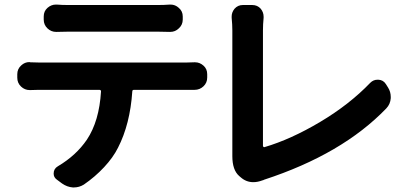

<svg xmlns="http://www.w3.org/2000/svg" viewBox="-20 -782 1809 851"><path d="M681.6 -641.6H280.3Q258.8 -641.6 231.4 -640.6Q230.5 -640.6 228.5 -640.6Q207 -640.6 190.4 -656.2Q173.8 -671.9 173.8 -695.3V-709Q173.8 -732.4 190.4 -747.1Q207 -761.7 227.5 -761.7Q229.5 -761.7 231.4 -761.7Q255.9 -759.8 279.3 -759.8H681.6Q707 -759.8 732.4 -761.7Q734.4 -761.7 736.3 -761.7Q756.8 -761.7 772.5 -747.1Q790 -732.4 790 -709V-695.3Q790 -671.9 772.5 -656.2Q756.8 -640.6 734.4 -640.6Q733.4 -640.6 732.4 -640.6Q704.1 -641.6 681.6 -641.6ZM152.3 -504.9H807.6Q821.3 -504.9 840.8 -505.9Q842.8 -505.9 844.7 -505.9Q865.2 -505.9 881.8 -491.2Q898.4 -476.6 898.4 -453.1V-438.5Q898.4 -415 881.8 -399.4Q865.2 -383.8 842.8 -383.8Q841.8 -383.8 840.8 -383.8Q823.2 -383.8 807.6 -383.8H574.2Q566.4 -383.8 566.4 -377Q556.6 -231.4 502.9 -127Q481.4 -84 441.4 -41Q401.4 2 351.6 36.1Q331.1 48.8 307.6 48.8Q305.7 48.8 302.7 48.8Q277.3 46.9 254.9 31.2L231.4 13.7Q217.8 3.9 217.8 -12.7Q217.8 -34.2 236.3 -44.9Q317.4 -92.8 365.2 -163.1Q419.9 -245.1 427.7 -377Q427.7 -383.8 419.9 -383.8H152.3Q136.7 -383.8 114.3 -382.8Q113.3 -382.8 111.3 -382.8Q89.8 -382.8 73.2 -398.4Q56.6 -414.1 56.6 -437.5V-453.1Q56.6 -476.6 74.2 -492.2Q89.8 -506.8 110.4 -506.8Q112.3 -506.8 114.3 -505.9Q135.7 -504.9 152.3 -504.9Z M1142.6 17.6Q1122.1 25.4 1102.5 25.4Q1071.3 25.4 1046.9 3.9L1040 -2Q1009.8 -28.3 1009.8 -89.8Q1009.8 -92.8 1009.8 -95.7Q1009.8 -99.6 1009.8 -105.5V-647.5Q1009.8 -672.9 1006.8 -703.1Q1006.8 -706.1 1006.8 -709Q1006.8 -727.5 1019.5 -743.2Q1034.2 -759.8 1056.6 -759.8H1097.7Q1121.1 -759.8 1135.7 -743.2Q1148.4 -727.5 1148.4 -708Q1148.4 -706.1 1148.4 -703.1Q1145.5 -673.8 1145.5 -647.5V-135.7Q1145.5 -132.8 1147.9 -130.9Q1150.4 -128.9 1152.3 -129.9Q1268.6 -164.1 1398.4 -241.2Q1528.3 -318.4 1621.1 -415Q1634.8 -428.7 1653.3 -428.7Q1655.3 -428.7 1657.2 -428.7Q1678.7 -427.7 1690.4 -409.2L1700.2 -393.6Q1711.9 -375 1711.9 -352.5Q1711.9 -349.6 1711.9 -346.7Q1710 -320.3 1692.4 -301.8Q1497.1 -98.6 1150.4 14.6Q1149.4 15.6 1146.5 16.6Q1143.6 17.6 1142.6 17.6Z"/></svg>

Font: Gen Jyuu Gothic P Bold
Style: Bold
Weight: 700
Designer: [Source Han Sans]
Ryoko NISHIZUKA  (kana & ideographs); Paul D. Hunt (Latin, Greek & Cyrillic); Wenlong ZHANG  (bopomofo
Version: Version 1.002.20150607